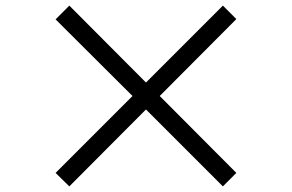

<svg xmlns="http://www.w3.org/2000/svg" viewBox="-20 -718 1040 684"><path d="M774 -54 822 -102 549 -376 822 -650 774 -698 500 -424 227 -698 178 -649 452 -376 178 -102 227 -54 500 -328Z"/></svg>

Font: Noto Sans Mono CJK HK
Style: Regular
Weight: 400
Designer: Ryoko NISHIZUKA 西塚涼子 (kana, bopomofo & ideographs); Paul D. Hunt (Latin, Greek & Cyrillic); Sandoll Communications 산돌커뮤니
Foundry: Adobe
Version: Version 2.004;hotconv 1.0.118;makeotfexe 2.5.65603